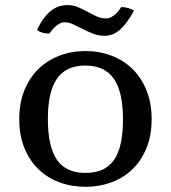

<svg xmlns="http://www.w3.org/2000/svg" viewBox="-20 -718 667 750"><path d="M242.7 -698.2Q265.1 -698.2 284.4 -690.2Q303.7 -682.1 321.8 -672.1Q339.8 -662.1 357.4 -654.1Q375 -646 394 -646Q405.3 -646 415 -651.4Q424.8 -656.7 432.6 -664.1Q440.4 -671.4 445.8 -679Q451.2 -686.5 453.6 -690.4Q479.5 -690.4 503.4 -676.8Q478.5 -629.4 450.7 -603.8Q422.9 -578.1 389.2 -578.1Q365.2 -578.1 344 -586.4Q322.8 -594.7 303.5 -604.5Q284.2 -614.3 266.6 -622.6Q249 -630.9 232.4 -630.9Q221.2 -630.9 211.7 -625.2Q202.1 -619.6 194.3 -612.3Q186.5 -605 180.9 -597.7Q175.3 -590.3 172.4 -586.9Q159.7 -586.9 147.9 -589.8Q136.2 -592.8 124.5 -600.1Q138.2 -630.4 153.6 -649.7Q168.9 -668.9 184.3 -679.7Q199.7 -690.4 214.6 -694.3Q229.5 -698.2 242.7 -698.2ZM572.3 -252.9Q572.3 -187.5 551.5 -137.9Q530.8 -88.4 495.6 -55.2Q460.4 -22 413.6 -5.1Q366.7 11.7 314 11.7Q259.3 11.7 212.2 -5.9Q165 -23.4 130.1 -57.1Q95.2 -90.8 75.2 -140.1Q55.2 -189.5 55.2 -252.9Q55.2 -315.9 75.2 -365.2Q95.2 -414.6 130.1 -448.5Q165 -482.4 212.2 -500.5Q259.3 -518.6 314 -518.6Q368.2 -518.6 415.5 -500.5Q462.9 -482.4 497.6 -448.5Q532.2 -414.6 552.2 -365.2Q572.3 -315.9 572.3 -252.9ZM167 -253.4Q167 -145 202.4 -93.8Q237.8 -42.5 313.5 -42.5Q353 -42.5 381.1 -55.7Q409.2 -68.8 426.8 -95.2Q444.3 -121.6 452.4 -161.1Q460.4 -200.7 460.4 -253.4Q460.4 -357.9 425 -409.9Q389.6 -461.9 313.5 -461.9Q274.4 -461.9 246.6 -448.5Q218.8 -435.1 201.2 -408.7Q183.6 -382.3 175.3 -343.3Q167 -304.2 167 -253.4Z"/></svg>

Font: Tienne
Style: Regular
Weight: 400
Designer: vernon adams
Foundry: vernon adams
Version: Version 1.001